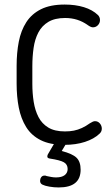

<svg xmlns="http://www.w3.org/2000/svg" viewBox="-20 -626 471 843"><path d="M122 -335Q122 -377 127.5 -415.5Q133 -454 148.5 -483.5Q164 -513 192.5 -530Q221 -547 266 -547Q322 -547 365 -516Q379 -506 388 -506Q401 -506 410 -515.5Q419 -525 419 -538Q419 -551 410 -560Q386 -583 348.5 -594.5Q311 -606 264 -606Q201 -606 160 -585.5Q119 -565 95.5 -528.5Q72 -492 62.5 -443Q53 -394 53 -337V-259Q53 -202 62.5 -153.5Q72 -105 95 -68Q118 -31 159 -10.5Q200 10 263 10Q313 10 353 -3Q393 -16 417 -39Q427 -48 427 -61Q427 -74 418.5 -84Q410 -94 397 -94Q389 -94 375 -85Q357 -72 339.5 -64Q322 -56 304.5 -52.5Q287 -49 265 -49Q220 -49 192 -66Q164 -83 149 -112Q134 -141 128 -178.5Q122 -216 122 -258ZM228 -13 190 52Q189 55 188.5 56Q188 57 188 59Q186 68 198 70Q244 77 260.5 86.5Q277 96 277 116Q277 133 264 143Q251 153 226 153Q216 153 205 151Q194 149 185 147Q181 145 179.5 145Q178 145 175 145Q166 145 161 152Q156 159 156 168Q156 180 167 185Q177 190 197 193.5Q217 197 238 197Q286 197 310 177.5Q334 158 334 119Q334 84 316 66.5Q298 49 251 37L281 -13Z"/></svg>

Font: Beiruti
Style: Regular
Weight: 400
Version: Version 1.00